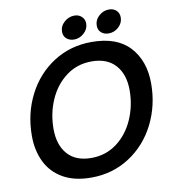

<svg xmlns="http://www.w3.org/2000/svg" viewBox="-100 -1033 1017 1133"><g transform="rotate(-10 408.5 -466.5)"><path d="M52 -290Q52 -423 108.5 -534Q165 -645 266 -710Q367 -775 495 -775Q647 -775 723 -691.5Q799 -608 799 -473Q799 -341 742.5 -229.5Q686 -118 584.5 -52.5Q483 13 356 13Q254 13 186 -26.5Q118 -66 85 -134.5Q52 -203 52 -290ZM667 -456Q667 -551 617.5 -606.5Q568 -662 475 -662Q388 -662 322 -612.5Q256 -563 220.5 -482Q185 -401 185 -308Q185 -212 234 -156.5Q283 -101 376 -101Q463 -101 529 -150.5Q595 -200 631 -281.5Q667 -363 667 -456ZM334 -864Q334 -898 361 -922Q388 -946 422 -946Q448 -946 465.5 -929.5Q483 -913 483 -888Q483 -855 456.5 -831Q430 -807 397 -807Q370 -807 352 -822.5Q334 -838 334 -864ZM542 -864Q542 -898 568.5 -922Q595 -946 629 -946Q656 -946 673 -930Q690 -914 690 -888Q690 -855 664 -831Q638 -807 604 -807Q577 -807 559.5 -822.5Q542 -838 542 -864Z"/></g></svg>

Font: Open Sauce Two SemiBold Italic
Style: Regular
Weight: 600
Italic angle: -10°
Designer: Alfredo Marco Pradil
Foundry: Creative Sauce Fz LLC
Version: Version 1.477